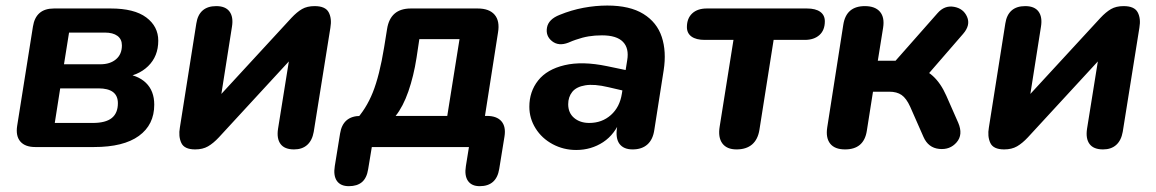

<svg xmlns="http://www.w3.org/2000/svg" viewBox="-20 -520 4089 679"><path d="M40.7 -75 96.5 -426.1Q106.5 -490 170.7 -490H371.6Q455 -490 497.3 -458.3Q539.7 -426.6 539.7 -376Q539.7 -321 503.8 -286Q467.9 -251 408.1 -245.8L411.1 -260.4Q466.1 -255.8 495.8 -227.3Q525.5 -198.8 525.5 -149.8Q525.5 -78.8 471.2 -39.4Q417 0 312.6 0H104.7Q68.8 0 52 -19.5Q35.1 -39.1 40.7 -75ZM396.9 -155Q396.9 -181.4 379.6 -194.5Q362.2 -207.5 328.1 -207.5H192.9L173.7 -85.2H308.1Q353.8 -85.2 375.4 -102.7Q396.9 -120.1 396.9 -155ZM411.1 -359.5Q411.1 -381.5 395.2 -393.2Q379.4 -404.8 350.7 -404.8H224.2L206.3 -292.7H335.1Q369.4 -292.7 390.3 -310.4Q411.1 -328 411.1 -359.5Z M616.1 -68.9 674.3 -437.1Q678.9 -467.5 696.7 -483Q714.4 -498.4 744.7 -498.4Q777.4 -498.4 791.6 -479.3Q805.9 -460.1 800.4 -426L756.5 -147.5H725.7L1010.4 -456.5Q1030.1 -477.6 1048.2 -488Q1066.2 -498.4 1092.7 -498.4Q1130.6 -498.4 1142.3 -476.6Q1154.1 -454.8 1148.4 -421.9L1089.5 -53.8Q1084.1 -23.3 1066.3 -7.4Q1048.6 8.4 1019.9 8.4Q986.4 8.4 972.2 -10.7Q957.9 -29.9 963.3 -64.8L1008 -343.4H1038.9L754.1 -34.3Q734.4 -13.2 715.6 -2.4Q696.8 8.4 670.3 8.4Q631.8 8.4 621.2 -14.6Q610.5 -37.6 616.1 -68.9Z M1164 67.2 1182.6 -47.5Q1192.4 -110.1 1255.4 -110.1H1285.1L1234.1 -90.9Q1274.6 -133.7 1298.4 -193.2Q1322.2 -252.7 1338.5 -352.9L1348.9 -417.6Q1360.3 -490 1432.9 -490H1669.4Q1710.3 -490 1729.2 -467.9Q1748.1 -445.7 1741.2 -405L1689.9 -77.2L1662.2 -110.1H1701.6Q1737 -110.1 1753.4 -91Q1769.7 -72 1764.1 -37.3L1745.5 77.4Q1735.7 138.4 1676.3 138.4Q1648 138.4 1635 119.8Q1622 101.1 1627.6 67.2L1638.4 0H1294.9L1282 78.2Q1277.1 109.5 1260.1 124Q1243 138.4 1213.6 138.4Q1184.5 138.4 1171.4 119.8Q1158.4 101.1 1164 67.2ZM1561.7 -109.9 1605.1 -381.7H1463L1453 -315.3Q1442.9 -250.6 1424.2 -196.8Q1405.5 -143 1379 -109.9Z M1852 -142.4Q1852 -196 1883.1 -235.4Q1914.3 -274.8 1976.6 -289.5Q2038.9 -304.3 2127 -286L2206.6 -269.4L2194.8 -197L2131 -211.8Q2081.5 -223.5 2049.9 -218.3Q2018.3 -213.1 2003.8 -195.1Q1989.4 -177 1989.4 -151.5Q1989.4 -120.7 2010.3 -103Q2031.3 -85.2 2064 -85.2Q2108.9 -85.2 2140.4 -113.2Q2171.8 -141.1 2179.2 -188.6L2198 -306.4Q2205.4 -349.1 2183.1 -372Q2160.8 -395 2108.9 -395Q2083.5 -395 2061.8 -391.4Q2040 -387.8 2016.1 -379.4Q2006.7 -376.4 1990.1 -369.2Q1955.8 -355.8 1932.4 -374.3Q1909.1 -392.7 1914.4 -422.4Q1919.7 -452.1 1959.4 -467.5Q2000.3 -484.3 2043.3 -492.4Q2086.3 -500.4 2127.7 -500.4Q2207.4 -500.4 2255.4 -470.7Q2303.3 -441 2320.3 -389.4Q2337.3 -337.9 2327.1 -271.9L2294.2 -62Q2289.4 -26.9 2269.6 -9.2Q2249.9 8.4 2217.2 8.4Q2185.5 8.4 2170.8 -11.2Q2156.2 -30.9 2162.2 -69.4L2171.2 -125.6L2176.8 -101.5Q2155.4 -45.2 2113.1 -17.4Q2070.8 10.4 2017.6 10.4Q1972.8 10.4 1934.5 -10.1Q1896.2 -30.6 1874.1 -66Q1852 -101.4 1852 -142.4Z M2525.2 -73 2573.9 -378.9H2472.3Q2441.9 -378.9 2425.5 -390.7Q2409.2 -402.6 2409.2 -424.2Q2409.2 -454.9 2427.9 -472.5Q2446.7 -490 2479.4 -490H2833.9Q2864.3 -490 2880.7 -478.2Q2897 -466.4 2897 -444.7Q2897 -413.2 2877.9 -396.1Q2858.7 -378.9 2826 -378.9H2715.9L2665.7 -61.1Q2660.3 -26.9 2639.8 -9.2Q2619.2 8.4 2584.6 8.4Q2550.3 8.4 2534.5 -12.9Q2518.7 -34.3 2525.2 -73Z M2905.5 -69.6 2962.3 -432.7Q2972.5 -498.4 3038.5 -498.4Q3074.8 -498.4 3091.9 -478.5Q3108.9 -458.5 3103.1 -422L3084.3 -305.1H3147L3295.5 -473.4Q3320.2 -501.8 3353.7 -495.9Q3387.2 -490 3400 -460.5Q3412.9 -431.1 3386 -400.2L3248.4 -241.5L3214.4 -281Q3251 -276.8 3279.1 -251.2Q3307.2 -225.6 3326.7 -181.3L3368.7 -85.9Q3386.7 -43.9 3363.1 -16.7Q3339.6 10.6 3301.2 6.6Q3262.7 2.6 3245.9 -35.7L3198.8 -142.6Q3185.2 -172.5 3168.4 -184.1Q3151.7 -195.7 3124.8 -195.7H3067.3L3045.5 -57.4Q3035.3 8.4 2968.5 8.4Q2932.2 8.4 2916 -11.9Q2899.7 -32.3 2905.5 -69.6Z M3477.1 -68.9 3535.3 -437.1Q3539.9 -467.5 3557.7 -483Q3575.4 -498.4 3605.7 -498.4Q3638.4 -498.4 3652.6 -479.3Q3666.9 -460.1 3661.4 -426L3617.5 -147.5H3586.7L3871.4 -456.5Q3891.1 -477.6 3909.2 -488Q3927.2 -498.4 3953.7 -498.4Q3991.6 -498.4 4003.3 -476.6Q4015.1 -454.8 4009.4 -421.9L3950.5 -53.8Q3945.1 -23.3 3927.3 -7.4Q3909.6 8.4 3880.9 8.4Q3847.4 8.4 3833.2 -10.7Q3818.9 -29.9 3824.3 -64.8L3869 -343.4H3899.9L3615.1 -34.3Q3595.4 -13.2 3576.6 -2.4Q3557.8 8.4 3531.3 8.4Q3492.8 8.4 3482.2 -14.6Q3471.5 -37.6 3477.1 -68.9Z"/></svg>

Font: SN Pro Thin
Style: Italic
Weight: 200
Italic angle: -9°
Designer: Tobias Whetton
Foundry: Supernotes
Version: Version 1.003;Glyphs 3.3 (3324)